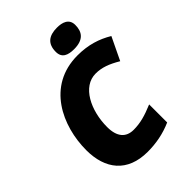

<svg xmlns="http://www.w3.org/2000/svg" viewBox="-266 -1063 1197 1197"><g transform="rotate(-45 332.5 -464.0)"><path d="M443 -767C527 -767 555 -809 555 -869C555 -925 507 -938 462 -938C391 -938 350 -908 350 -836C350 -782 390 -767 443 -767ZM315 10C388 10 460 -3 530 -34V-193C459 -163 408 -149 350 -149C283 -149 245 -192 245 -278C245 -425 315 -565 430 -565C485 -565 532 -547 593 -511L665 -661C598 -701 525 -725 430 -725C162 -725 51 -481 51 -268C51 -102 136 10 315 10Z"/></g></svg>

Font: Noto Sans UI Black
Style: Italic
Weight: 900
Italic angle: -372°
Designer: Monotype Design Team
Foundry: Monotype Imaging Inc.
Version: Version 1.901